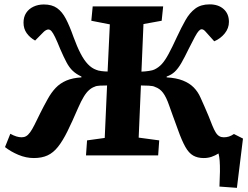

<svg xmlns="http://www.w3.org/2000/svg" viewBox="-20 -730 1164 902"><path d="M483 -328.5Q466.5 -328.5 449.5 -327.7Q432.5 -327 424.5 -322.5Q411 -318 398.3 -306.7Q385.5 -295.5 373.3 -275.2Q361 -255 347 -223Q319 -158 296.8 -113Q274.5 -68 252.5 -40.3Q230.5 -12.5 203.5 0Q176.5 12.5 139 12.5Q102 12.5 66 -2.8Q30 -18 3.5 -39L28.5 -101.5Q44 -93 57 -89Q70 -85 81.5 -85Q93.5 -85 102.7 -90.3Q112 -95.5 121.5 -108.5Q131 -121.5 142 -143.5Q155.5 -171 170 -200.3Q184.5 -229.5 204 -264.5Q221 -295.5 241.7 -317.2Q262.5 -339 291.7 -351.5Q321 -364 362.5 -366.5V-370.5Q338.5 -381.5 322 -397Q305.5 -412.5 292.3 -437.5Q279 -462.5 263 -499.5Q248.5 -535.5 238.8 -555.5Q229 -575.5 222 -583.5Q215 -591.5 207 -591.5Q202 -591.5 196 -588.2Q190 -585 184.5 -579.5L145 -539.5Q120 -553.5 105.2 -574.5Q90.5 -595.5 90.5 -623.5Q90.5 -650.5 103 -669.5Q115.5 -688.5 137.3 -698.7Q159 -709 186 -709Q224 -709 248 -692Q272 -675 289.5 -641.5Q307 -608 325 -557Q342 -510.5 358.5 -478.8Q375 -447 393 -428.3Q411 -409.5 432 -402Q440.5 -398 456.8 -396Q473 -394 485.5 -394L496 -615.5L409 -632.5L415.5 -700H746.5L739.5 -632.5L654 -617L644.5 -393.5Q661 -394 679.3 -396.7Q697.5 -399.5 704.5 -403Q725 -412.5 740.3 -429.3Q755.5 -446 772 -476.5Q788.5 -507 811.5 -557Q832 -601 851.5 -635.5Q871 -670 897.5 -689.8Q924 -709.5 965 -709.5Q1006 -709.5 1030.8 -687.2Q1055.5 -665 1055.5 -627Q1055.5 -597.5 1035.8 -573Q1016 -548.5 986.5 -536L947 -580Q942 -586 937.3 -589.2Q932.5 -592.5 927.5 -592.5Q921 -592.5 913.8 -584.7Q906.5 -577 895.8 -557.2Q885 -537.5 867 -501.5Q847 -460 831.8 -433.7Q816.5 -407.5 800.8 -392.7Q785 -378 763 -370.5V-366.5Q808 -364 839 -351.7Q870 -339.5 890 -319.2Q910 -299 922 -271.5Q932 -249.5 941.5 -227.7Q951 -206 959.8 -185Q968.5 -164 977 -141.5Q985.5 -120.5 993.3 -108Q1001 -95.5 1010.3 -90.3Q1019.5 -85 1031 -85Q1044 -85 1055.3 -88.5Q1066.5 -92 1079 -100.5L1121.5 -79L1093 152.5L1011 146.5Q1013 104.5 1013.3 75.3Q1013.5 46 1012 25.8Q1010.5 5.5 1006.5 -9Q990.5 1 973.8 6.7Q957 12.5 937 12.5Q908 12.5 887.5 0.7Q867 -11 850.8 -39.8Q834.5 -68.5 816.5 -119Q812 -132.5 805.5 -149.3Q799 -166 791.5 -187.5Q784 -209 774.5 -235Q761 -274 746 -294Q731 -314 708.5 -321.5Q700 -326.5 678.8 -327.5Q657.5 -328.5 642 -328.5L631.5 -83.5L728 -70.5L723 0H384L389 -70.5L472 -82Z"/></svg>

Font: Literata
Style: Italic
Weight: 400
Italic angle: -2°
Designer: Latin by Veronika Burian and Jose Scaglione. Greek by Irene Vlachou. Cyrillic by Vera Evstafieva
Foundry: TypeTogether
Version: Version 3.103;gftools[0.9.29]